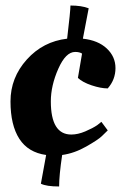

<svg xmlns="http://www.w3.org/2000/svg" viewBox="-20 -581 438 695"><path d="M252 -393C262.7 -393 271 -391 277 -387L262 -299C273.3 -288.3 290 -279.3 312 -272C334 -264.7 353.3 -261 370 -261C388.7 -282.3 398 -306.8 398 -334.5C398 -362.2 387.5 -385.8 366.5 -405.5C345.5 -425.2 316.7 -437 280 -441L301 -551C283.7 -557.7 261.7 -561 235 -561C235 -547.7 231 -507.7 223 -441C165 -434.3 116.3 -409.2 77 -365.5C37.7 -321.8 18 -271.3 18 -214C18 -156.7 28.7 -111.5 50 -78.5C71.3 -45.5 103.7 -26 147 -20L128 84C141.3 90.7 163.3 94 194 94C194 67.3 197.7 29.3 205 -20C234.3 -24 263.3 -34.2 292 -50.5C320.7 -66.8 339.5 -79.3 348.5 -88L370 -109L347 -140L332 -128C321.3 -120.7 307 -113.2 289 -105.5C271 -97.8 254 -94 238 -94C188.7 -94 164 -134 164 -214C164 -252 173 -291.3 191 -332C209 -372.7 229.3 -393 252 -393Z"/></svg>

Font: Oleo Script
Style: Regular
Weight: 400
Designer: Soytutype
Foundry: Soytutype
Version: Version 1.002